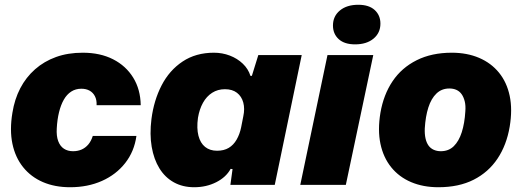

<svg xmlns="http://www.w3.org/2000/svg" viewBox="-20 -775 2188 805"><path d="M274 10Q210 10 160 -11.5Q110 -33 77 -74Q44 -115 32 -172.5Q20 -230 32 -302Q41 -359 65 -405Q89 -451 127 -484.5Q165 -518 215 -536Q265 -554 327 -554Q400 -554 454 -526.5Q508 -499 538.5 -449.5Q569 -400 570 -334H385Q386 -356 378 -371.5Q370 -387 355.5 -395Q341 -403 321 -403Q297 -403 278.5 -391Q260 -379 247.5 -357Q235 -335 227.5 -304.5Q220 -274 218 -237Q216 -205 224 -183.5Q232 -162 248 -151.5Q264 -141 286 -141Q306 -141 322 -148Q338 -155 350 -169Q362 -183 369 -205H552Q543 -140 505 -91.5Q467 -43 407.5 -16.5Q348 10 274 10Z M794 10Q746 10 709 -10.5Q672 -31 648.5 -69Q625 -107 616 -159.5Q607 -212 615 -276Q625 -354 657.5 -417Q690 -480 745.5 -517Q801 -554 877 -554Q912 -554 943.5 -542Q975 -530 998 -508Q1021 -486 1030 -457H1036L1063 -544H1245L1132 0H946L955 -66L947 -67Q928 -32 886.5 -11Q845 10 794 10ZM890 -143Q919 -143 939 -155Q959 -167 972 -189.5Q985 -212 991 -241L1000 -287Q1007 -319 1000 -345Q993 -371 973.5 -386Q954 -401 923 -401Q893 -401 869.5 -386Q846 -371 831 -344Q816 -317 810 -281Q804 -237 812 -206Q820 -175 840 -159Q860 -143 890 -143Z M1239 0 1353 -544H1545L1430 0ZM1469 -589Q1424 -589 1400 -611Q1376 -633 1376 -668Q1376 -707 1405 -731Q1434 -755 1482 -755Q1527 -755 1551 -733Q1575 -711 1575 -676Q1575 -637 1546 -613Q1517 -589 1469 -589Z M1818 10Q1754 10 1703.5 -11.5Q1653 -33 1620 -74Q1587 -115 1575 -172.5Q1563 -230 1575 -302Q1588 -378 1626 -434.5Q1664 -491 1727 -522.5Q1790 -554 1874 -554Q1938 -554 1988.5 -532.5Q2039 -511 2072 -470.5Q2105 -430 2117 -373Q2129 -316 2117 -244Q2104 -167 2066 -110Q2028 -53 1966 -21.5Q1904 10 1818 10ZM1828 -141Q1861 -141 1882.5 -162Q1904 -183 1916 -220.5Q1928 -258 1931 -308Q1933 -332 1928.5 -350Q1924 -368 1915.5 -380Q1907 -392 1894 -398Q1881 -404 1864 -404Q1832 -404 1810 -383Q1788 -362 1776 -324.5Q1764 -287 1761 -237Q1760 -213 1764 -195Q1768 -177 1776.5 -165Q1785 -153 1798.5 -147Q1812 -141 1828 -141Z"/></svg>

Font: Mona Sans ExtraLight Black
Style: Italic
Weight: 900
Italic angle: -11.6951°
Version: Version 2.000